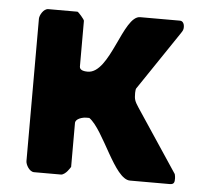

<svg xmlns="http://www.w3.org/2000/svg" viewBox="-43 -565 650 610"><g transform="rotate(5 281.5 -260.0)"><path d="M180 -520H87C72 -520 60 -498 60 -487V-33C60 -22 72 0 87 0H173C180 0 189 -8 193 -13C196 -17 203 -26 203 -27V-167C203 -181 226 -187 237 -187H247C295 -153 343 0 393 0H520C535 0 535 -9 535 -20C535 -22 534 -31 533 -33C513 -63 420 -203 400 -233C387 -253 385 -258 385 -279C385 -282 386 -293 387 -293L513 -480C519 -489 521 -492 521 -501C521 -508 518 -520 507 -520H380C326 -520 300 -333 229 -333C221 -333 203 -334 203 -347V-493C203 -497 183 -520 180 -520Z"/></g></svg>

Font: Asimov Print
Style: C
Weight: 500
Designer: Google
Version: Version 2.000980: 2014